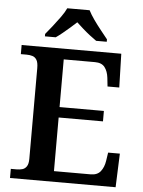

<svg xmlns="http://www.w3.org/2000/svg" viewBox="-61 -979 764 1027"><g transform="rotate(5 321.0 -465.5)"><path d="M32 0V-49H63Q80 -49 94 -53Q108 -57 117 -70.5Q126 -84 126 -111V-598Q126 -628 117.5 -642Q109 -656 95 -660.5Q81 -665 63 -665H32V-714H567L572 -533H509L504 -579Q500 -614 483.5 -635.5Q467 -657 431 -657H263V-401H501V-345H263V-57H460Q496 -57 513.5 -79.5Q531 -102 536 -135L543 -181H606L599 0ZM152 -784Q168 -803 188.5 -829Q209 -855 228.5 -882Q248 -909 258 -931H378Q389 -909 408 -882Q427 -855 448 -829Q469 -803 484 -784V-771H427Q411 -782 391 -797.5Q371 -813 352 -830Q333 -847 318 -861Q303 -847 283.5 -830Q264 -813 245 -797.5Q226 -782 210 -771H152Z"/></g></svg>

Font: Noto Serif Kannada SemiBold
Style: Regular
Weight: 600
Version: Version 2.003